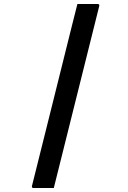

<svg xmlns="http://www.w3.org/2000/svg" viewBox="-20 -780 640 960"><path d="M367 -760H468Q479 -760 476 -749Q420 -522 362.5 -294.5Q305 -67 249 160H148Q137 160 140 149Q190 -52 240.5 -253.5Q291 -455 341 -657Q348 -683 354 -708.5Q360 -734 367 -760Z"/></svg>

Font: Recursive Mn Lnr St Med
Style: Italic
Weight: 500
Italic angle: -15°
Monospace: yes
Version: Version 1.079;hotconv 1.0.112;makeotfexe 2.5.65598; ttfautoh